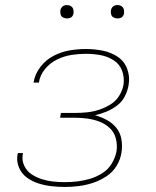

<svg xmlns="http://www.w3.org/2000/svg" viewBox="-20 -732 616 760"><path d="M237 8Q264 8 292 4.5Q320 1 347.5 -8Q375 -17 400.5 -33.5Q426 -50 441.5 -75.5Q457 -101 461 -129Q465 -155 460.5 -181Q456 -207 440.5 -226Q425 -245 403 -257Q381 -269 356 -276Q379 -281 401 -290Q423 -299 443 -314Q463 -329 474 -350.5Q485 -372 489 -395Q495 -428 483.5 -459Q472 -490 445.5 -507.5Q419 -525 386.5 -531.5Q354 -538 320 -538Q288 -538 255.5 -532.5Q223 -527 192 -511Q161 -495 139.5 -466.5Q118 -438 113 -406V-405H134Q138 -434 158 -458.5Q178 -483 206 -496.5Q234 -510 262.5 -514.5Q291 -519 320 -519Q349 -519 377 -514Q405 -509 429 -494Q453 -479 463 -452.5Q473 -426 469 -397Q465 -374 451.5 -352.5Q438 -331 416.5 -318Q395 -305 372 -297.5Q349 -290 325.5 -287.5Q302 -285 279 -285H221L218 -266H276Q302 -266 327 -262.5Q352 -259 375 -250Q398 -241 415.5 -224Q433 -207 439 -182Q445 -157 441 -132Q436 -107 422 -84Q408 -61 385 -46.5Q362 -32 337 -24.5Q312 -17 287 -14Q262 -11 237 -11Q213 -11 190 -13.5Q167 -16 145 -23Q123 -30 104.5 -42.5Q86 -55 76 -76Q66 -97 70 -120Q71 -123 71 -126H51Q50 -123 49 -119Q45 -92 55.5 -68Q66 -44 86.5 -29Q107 -14 132 -6Q157 2 183.5 5Q210 8 237 8ZM445 -659Q451 -659 457 -661Q463 -663 466.5 -668Q470 -673 471 -679Q472 -687 470 -695Q468 -703 461 -707.5Q454 -712 445 -712Q439 -712 433.5 -710Q428 -708 424 -702.5Q420 -697 419 -692Q418 -683 420 -675Q422 -667 429.5 -663Q437 -659 445 -659ZM245 -659Q251 -659 257 -661Q263 -663 266.5 -668Q270 -673 271 -679Q272 -687 270 -695Q268 -703 261 -707.5Q254 -712 245 -712Q239 -712 233.5 -710Q228 -708 224 -702.5Q220 -697 219 -692Q218 -683 220 -675Q222 -667 229.5 -663Q237 -659 245 -659Z"/></svg>

Font: Iosevka Sparkle Thin Oblique
Style: Regular
Weight: 100
Italic angle: -9°
Designer: Belleve Invis
Foundry: Belleve Invis
Version: Version 4.5.0; ttfautohint (v1.8.3)